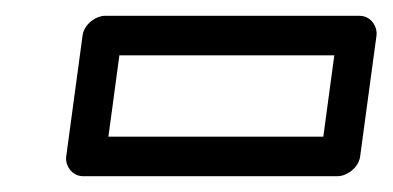

<svg xmlns="http://www.w3.org/2000/svg" viewBox="-20 -411 497 243"><path d="M131.1 -341H403.1L389.2 -238H117.2ZM112.9 -391C102.1 -391 86.5 -381.1 84.5 -366L63.8 -213C62.3 -202.3 70.3 -188 85.4 -188H407.4C418.1 -188 433.8 -197.9 435.8 -213L456.5 -366C457.9 -376.7 450 -391 434.9 -391Z"/></svg>

Font: Hussar Techniczny
Style: Bold 
Weight: 700
Foundry: Cannot Into Space Fonts
Version: Version 0.77